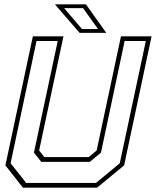

<svg xmlns="http://www.w3.org/2000/svg" viewBox="-20 -868 721 888"><path d="M86 0 5 -103 132 -700H273.5L161 -172L185 -141.5H390L427 -172L539.5 -700H681L554 -103L429 0ZM101 -22H424L534 -113L654.5 -678.5H556.5L447 -162L395.5 -119.5H171L137 -162L247 -678.5H149L29 -113ZM471.5 -716H348L234 -848H377.5ZM433.5 -733.5 364 -830.5H276.5L359.5 -733.5Z"/></svg>

Font: Tourney ExtraLight
Style: Italic
Weight: 250
Italic angle: -12°
Version: Version 1.015